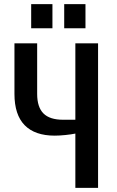

<svg xmlns="http://www.w3.org/2000/svg" viewBox="-20 -910 565 930"><path d="M345 0V-263Q326 -259 297 -256Q268 -253 245 -253Q149 -253 99.5 -303.5Q50 -354 50 -455V-700H160V-455Q160 -391 190.5 -360.5Q221 -330 285 -330H345V-700H455V0ZM291 -773V-890H394V-773ZM131 -773V-890H234V-773Z"/></svg>

Font: Cuprum SemiBold
Style: Regular
Weight: 600
Designer: Jovanny Lemonad
Foundry: Jovanny Lemonad
Version: Version 3.000